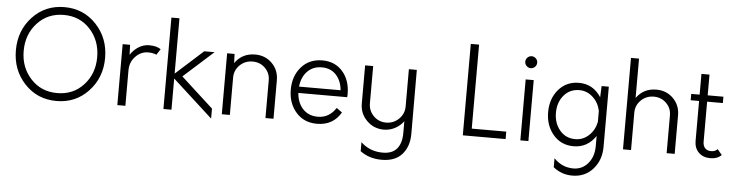

<svg xmlns="http://www.w3.org/2000/svg" viewBox="-55 -1036 5989 1569"><g transform="rotate(5 2939.5 -251.5)"><path d="M419 10Q261 10 157 -101.5Q53 -213 53 -375Q53 -537 157 -648.5Q261 -760 419 -760Q576 -760 680.5 -648.5Q785 -537 785 -375Q785 -213 680.5 -101.5Q576 10 419 10ZM720 -375Q720 -511 635.5 -603.5Q551 -696 419 -696Q287 -696 202 -603.5Q117 -511 117 -375Q117 -240 202 -147.5Q287 -55 419 -55Q551 -55 635.5 -147.5Q720 -240 720 -375Z M1135 -510Q1196 -510 1231 -486L1200 -438Q1172 -451 1132 -451Q1073 -451 1028.5 -405Q984 -359 984 -292V0H918V-500H979L982 -418Q1009 -460 1049.5 -485Q1090 -510 1135 -510Z M1691 -39V43L1362 -257V-1H1296V-751H1362V-297L1587 -500H1672L1427 -280Z M2005 -510Q2088 -510 2143.5 -454.5Q2199 -399 2199 -316V0H2133V-310Q2133 -369 2091.5 -410Q2050 -451 1989 -451Q1927 -451 1884 -409Q1841 -367 1841 -307V0H1775V-500H1836L1839 -425Q1898 -510 2005 -510Z M2785 -254Q2785 -237 2784 -228H2383Q2389 -147 2435.5 -97.5Q2482 -48 2558 -48Q2651 -48 2706 -133L2752 -100Q2688 10 2556 10Q2449 10 2384 -64Q2319 -138 2319 -250Q2319 -362 2384 -436Q2449 -510 2556 -510Q2660 -510 2722.5 -438.5Q2785 -367 2785 -254ZM2557 -453Q2484 -453 2438 -405.5Q2392 -358 2384 -280H2725Q2718 -358 2673.5 -405.5Q2629 -453 2557 -453Z M3331 -500 3332 25Q3332 128 3275.5 192.5Q3219 257 3108 257Q3006 257 2932 202V128Q3005 198 3112 198Q3191 198 3228.5 152Q3266 106 3266 25V-73Q3238 -35 3195.5 -12.5Q3153 10 3104 10Q3022 10 2964.5 -47.5Q2907 -105 2907 -187V-500H2973V-194Q2973 -134 3015 -91.5Q3057 -49 3118 -49Q3179 -49 3222.5 -91.5Q3266 -134 3266 -194V-500Z M3752 0V-750H3820V-61H4103V0Z M4291.5 -609.5Q4277 -595 4257 -595Q4237 -595 4222.5 -609.5Q4208 -624 4208 -644Q4208 -664 4222.5 -678.5Q4237 -693 4257 -693Q4277 -693 4291.5 -678.5Q4306 -664 4306 -644Q4306 -624 4291.5 -609.5ZM4224 0V-500H4290V0Z M4847 -500H4906V-7Q4906 103 4840.5 176.5Q4775 250 4671 250Q4583 250 4515 195V121Q4582 191 4675 191Q4747 191 4794.5 135.5Q4842 80 4842 -7V-90Q4775 10 4661 10Q4558 10 4494 -65Q4430 -140 4430 -250Q4430 -361 4494 -435.5Q4558 -510 4661 -510Q4777 -510 4843 -408ZM4670 -49Q4733 -49 4780.5 -93Q4828 -137 4842 -205V-296Q4828 -363 4780 -407Q4732 -451 4670 -451Q4591 -451 4542.5 -393.5Q4494 -336 4494 -250Q4494 -165 4542.5 -107Q4591 -49 4670 -49Z M5296 -510Q5379 -510 5434.5 -454.5Q5490 -399 5490 -316V0H5424V-310Q5424 -369 5382.5 -410Q5341 -451 5280 -451Q5218 -451 5175 -409Q5132 -367 5132 -307V0H5066V-750H5132V-427Q5191 -510 5296 -510Z M5837 -69 5874 -24Q5840 10 5783 10Q5723 10 5687 -26Q5651 -62 5651 -120V-448H5582V-500H5651V-670H5717V-500H5846V-448H5717V-120Q5717 -85 5735 -66.5Q5753 -48 5785 -48Q5817 -48 5837 -69Z"/></g></svg>

Font: Orkney Light
Style: Regular
Weight: 300
Designer: Samuel Oakes and Alfredo Marco Pradil
Foundry: Alfredo Marco Pradil
Version: 1.0; ttfautohint (v1.5)